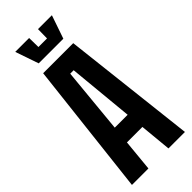

<svg xmlns="http://www.w3.org/2000/svg" viewBox="-280 -910 948 948"><g transform="rotate(-45 194.0 -436.0)"><path d="M9 0 89 -700H299L379 0H264L248 -166H140L124 0ZM149 -260H239L206 -604H182ZM225 -872H322L280 -750H108L66 -872H163L164 -808H224Z"/></g></svg>

Font: Tektur Condensed Medium
Style: Regular
Weight: 500
Width: 3
Designer: Adam Jagosz
Foundry: Adam Jagosz
Version: Version 1.005;gftools[0.9.30]